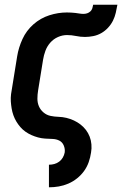

<svg xmlns="http://www.w3.org/2000/svg" viewBox="-20 -591 540 816"><path d="M188 205V109H189Q200 109 211 106Q222 103 231.5 96Q241 89 247 78.5Q253 68 255 57Q257 42 251 27.5Q245 13 232 6.5Q219 0 203 -0.5Q187 -1 171.5 -2Q156 -3 141.5 -7Q127 -11 113.5 -17Q100 -23 88 -31.5Q76 -40 66.5 -51Q57 -62 49.5 -74.5Q42 -87 37 -101Q32 -115 29.5 -130Q27 -145 26 -160Q25 -175 27 -191Q29 -207 32 -222L53 -352Q59 -389 75.5 -425Q92 -461 122 -487.5Q152 -514 189.5 -526Q227 -538 264 -538Q273 -538 282 -537.5Q291 -537 300 -536Q309 -535 317.5 -533.5Q326 -532 335 -532Q343 -532 350.5 -534.5Q358 -537 364 -542.5Q370 -548 372.5 -556Q375 -564 376 -571H479Q476 -554 472 -536.5Q468 -519 460 -503Q452 -487 439 -473Q426 -459 410 -450Q394 -441 376 -437.5Q358 -434 341 -434Q322 -434 303 -438Q284 -442 265 -442Q245 -442 226 -433.5Q207 -425 193.5 -409.5Q180 -394 173 -375Q166 -356 163 -337L142 -207Q139 -189 139 -171.5Q139 -154 145.5 -139Q152 -124 165 -113Q178 -102 194.5 -98.5Q211 -95 228.5 -94.5Q246 -94 262.5 -90Q279 -86 294 -79Q309 -72 322 -62Q335 -52 345 -39Q355 -26 361 -10.5Q367 5 368.5 22.5Q370 40 367 57Q364 78 357 98Q350 118 337.5 135.5Q325 153 307.5 167Q290 181 270 189.5Q250 198 229.5 201.5Q209 205 189 205Z"/></svg>

Font: Iosevka Curly Oblique
Style: Bold
Weight: 700
Italic angle: -9°
Monospace: yes
Designer: Belleve Invis
Foundry: Belleve Invis
Version: Version 11.1.0; ttfautohint (v1.8.3)